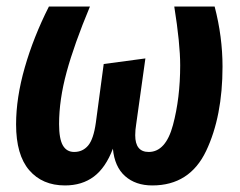

<svg xmlns="http://www.w3.org/2000/svg" viewBox="-20 -550 732 585"><path d="M29 -171Q29 -252 55.5 -344.5Q82 -437 129 -530H254Q206 -415 183 -330.5Q160 -246 160 -172Q160 -127 171.5 -107Q183 -87 206 -87Q232 -87 248.5 -106.5Q265 -126 272 -176L296 -355L423 -372L395 -172Q392 -154 392 -138Q392 -87 433 -87Q485 -87 507 -169Q529 -251 529 -351Q529 -417 511 -530H634Q658 -438 658 -347Q658 -195 608 -90Q558 15 444 15Q393 15 361 -13.5Q329 -42 324 -97Q302 -39 266 -12Q230 15 178 15Q109 15 69 -31.5Q29 -78 29 -171Z"/></svg>

Font: Fira Sans Condensed SemiBold
Style: Italic
Weight: 600
Width: 3
Italic angle: -8°
Designer: bBox Type GmbH & Carrois Corporate GbR & Edenspiekermann AG
Foundry: bBox Type GmbH & Carrois Corporate GbR & Edenspiekermann AG
Version: Version 4.301